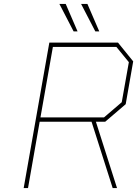

<svg xmlns="http://www.w3.org/2000/svg" viewBox="-20 -953 695 973"><path d="M353 -794 281 -933H313L373 -794ZM463 -794 391 -933H423L483 -794ZM100 0 230 -737H578L655 -642L617 -425L513 -336H466L573 0H551L444 -336H181L122 0ZM185 -358H507L597 -435L633 -638L570 -715H248Z"/></svg>

Font: Tomorrow Thin
Style: Italic
Weight: 250
Italic angle: -10°
Designer: Tony de Marco, Monica Rizzolli
Foundry: Just in Type
Version: Version 2.002